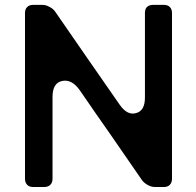

<svg xmlns="http://www.w3.org/2000/svg" viewBox="-20 -749 787 769"><path d="M148.4 -729.5Q136.7 -729.5 113.3 -729.5Q96.7 -729.5 88.9 -720.7Q80.1 -712.9 80.1 -696.3Q80.1 -475.6 80.1 -33.2Q80.1 -17.6 88.9 -8.8Q96.7 0 113.3 0Q127.9 0 156.2 0Q172.9 0 181.6 -8.8Q190.4 -17.6 190.4 -33.2Q190.4 -142.6 190.4 -361.3Q190.4 -417 229.5 -424.8Q268.6 -432.6 300.8 -385.7Q362.3 -295.9 424.8 -207Q486.3 -117.2 548.8 -27.3Q557.6 -15.6 572.3 -7.8Q585.9 0 601.6 0Q613.3 0 635.7 0Q652.3 0 660.2 -8.8Q668.9 -17.6 668.9 -33.2Q668.9 -254.9 668.9 -696.3Q668.9 -712.9 660.2 -720.7Q652.3 -729.5 635.7 -729.5Q621.1 -729.5 593.8 -729.5Q577.1 -729.5 568.4 -720.7Q560.5 -712.9 560.5 -696.3Q560.5 -584 560.5 -358.4Q560.5 -304.7 524.4 -295.9Q489.3 -286.1 459 -330.1Q394.5 -422.9 330.1 -515.6Q265.6 -609.4 201.2 -702.1Q201.2 -702.1 201.2 -702.1Q192.4 -714.8 177.7 -721.7Q164.1 -729.5 148.4 -729.5Z"/></svg>

Font: DeepSea
Style: Medium
Weight: 500
Designer: Stem
Version: Version 3.019;git-0a5106e0b